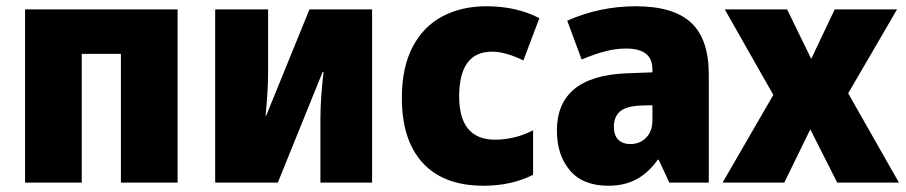

<svg xmlns="http://www.w3.org/2000/svg" viewBox="-20 -583 2891 613"><path d="M60 0V-553H547V0H366V-411H241V0Z M667 0V-553H836V-353Q836 -322 834 -289.5Q832 -257 828 -214H830L968 -553H1168V0H1003V-203Q1003 -236 1005.5 -272.5Q1008 -309 1013 -353H1010L867 0Z M1524 10Q1397 10 1330 -62.5Q1263 -135 1263 -270Q1263 -368 1297.5 -433.5Q1332 -499 1393 -531Q1454 -563 1533 -563Q1629 -563 1702 -525L1651 -390Q1594 -418 1551 -418Q1446 -418 1446 -275Q1446 -137 1561 -137Q1589 -137 1620 -144Q1651 -151 1682 -167V-25Q1649 -8 1609 1Q1569 10 1524 10Z M1922 10Q1841 10 1799.5 -39Q1758 -88 1758 -166Q1758 -340 1981 -349L2063 -352V-362Q2063 -428 1979 -428Q1947 -428 1913.5 -419.5Q1880 -411 1837 -393L1791 -517Q1895 -563 2010 -563Q2130 -563 2186.5 -510.5Q2243 -458 2243 -345V0H2117L2083 -73H2080Q2050 -31 2012 -10.5Q1974 10 1922 10ZM1992 -123Q2023 -123 2043 -143.5Q2063 -164 2063 -199V-247L2025 -246Q1979 -244 1959.5 -227Q1940 -210 1940 -179Q1940 -150 1954.5 -136.5Q1969 -123 1992 -123Z M2287 0 2449 -280 2294 -553H2493L2570 -395L2645 -553H2844L2688 -285L2850 0H2653L2567 -170L2484 0Z"/></svg>

Font: Noto Sans SemiCondensed Black
Style: Regular
Weight: 900
Width: 4
Designer: Monotype Design Team
Foundry: Monotype Imaging Inc.
Version: Version 2.013; ttfautohint (v1.8.4.7-5d5b)